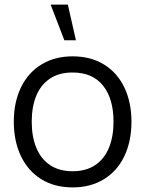

<svg xmlns="http://www.w3.org/2000/svg" viewBox="-20 -800 632 835"><path d="M40 -270.7Q40 -355.2 71.1 -419.6Q102.2 -484 160.1 -519.5Q218 -555 295.7 -555Q375.2 -555 432.9 -519.1Q490.7 -483.2 521.2 -418.8Q551.7 -354.5 551.7 -270.7Q551.7 -185.7 520.9 -121.1Q490.2 -56.5 432.2 -20.8Q374.3 15 295.7 15Q216.5 15 158.8 -21.1Q101.2 -57.2 70.6 -121.9Q40 -186.7 40 -270.7ZM473.7 -270.7Q473.7 -370.5 428.2 -427.6Q382.7 -484.7 295.7 -484.7Q236.5 -484.7 196.8 -457.8Q157 -431 137.5 -383Q118 -335 118 -270.7Q118 -205 138.2 -156.5Q158.5 -108 198.2 -81.7Q238 -55.3 295.7 -55.3Q354.2 -55.3 394.1 -82.1Q434 -108.8 453.8 -157.4Q473.7 -206 473.7 -270.7ZM200.2 -780 259.8 -625H310.2L275 -780Z"/></svg>

Font: Tap Sans
Style: Regular
Weight: 400
Designer: Tap Payments
Foundry: Tap Payments
Version: Version 1.001;Glyphs 3.1.2 (3151)